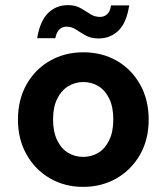

<svg xmlns="http://www.w3.org/2000/svg" viewBox="-20 -717 650 749"><path d="M304 12Q232 12 174.5 -21.5Q117 -55 83.5 -114.5Q50 -174 50 -250Q50 -328 83.5 -387.5Q117 -447 175 -480Q233 -513 305 -513Q378 -513 435.5 -480Q493 -447 526.5 -387.5Q560 -328 560 -250Q560 -173 526.5 -114Q493 -55 435 -21.5Q377 12 304 12ZM304 -105Q337 -105 363.5 -121Q390 -137 406 -170Q422 -203 422 -251Q422 -299 406.5 -331.5Q391 -364 364.5 -380.5Q338 -397 305 -397Q273 -397 246 -380.5Q219 -364 203 -331.5Q187 -299 187 -251Q187 -203 203 -170Q219 -137 245.5 -121Q272 -105 304 -105ZM364 -567Q335 -567 314.5 -578.5Q294 -590 277 -601.5Q260 -613 239 -613Q223 -613 211.5 -602Q200 -591 196 -568H125Q136 -635 167.5 -666Q199 -697 245 -697Q274 -697 294 -685.5Q314 -674 331.5 -662.5Q349 -651 370 -651Q387 -651 398.5 -662Q410 -673 413 -696H484Q474 -629 442.5 -598Q411 -567 364 -567Z"/></svg>

Font: DM Sans 17pt
Style: Bold
Weight: 700
Version: Version 4.004;gftools[0.9.30]